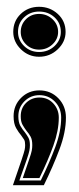

<svg xmlns="http://www.w3.org/2000/svg" viewBox="-20 -406 232 565"><path d="M18 139Q36 87 43.5 64.5Q51 42 52.5 35Q54 28 54 21Q54 10 51 5Q48 0 42 -8Q35 -16 27.5 -29Q20 -42 20 -64Q20 -96 42 -118Q64 -140 96 -140Q129 -140 151.5 -117Q174 -94 174 -60Q174 -17 155 33.5Q136 84 109 139ZM37 125H100Q126 72 143 26Q160 -20 160 -60Q160 -88 141.5 -107Q123 -126 96 -126Q70 -126 52 -108Q34 -90 34 -64Q34 -46 40 -35.5Q46 -25 53 -17Q59 -9 63.5 -1Q68 7 68 21Q68 29 66.5 37Q65 45 58.5 64Q52 83 37 125ZM47 118Q60 80 66 62.5Q72 45 73.5 37Q75 29 75 21Q75 5 70 -4Q65 -13 58 -21Q52 -29 46.5 -38.5Q41 -48 41 -64Q41 -88 57 -103.5Q73 -119 96 -119Q121 -119 137 -101.5Q153 -84 153 -60Q153 -22 137 22.5Q121 67 96 118ZM95 -239Q64 -239 41.5 -261Q19 -283 19 -312Q19 -344 41 -365Q63 -386 95 -386Q127 -386 150 -365Q173 -344 173 -312Q173 -283 150 -261Q127 -239 95 -239ZM95 -253Q122 -253 140.5 -270.5Q159 -288 159 -312Q159 -338 140.5 -355Q122 -372 95 -372Q69 -372 51 -355Q33 -338 33 -312Q33 -288 51 -270.5Q69 -253 95 -253ZM95 -260Q72 -260 56.5 -275.5Q41 -291 41 -312Q41 -334 56.5 -349.5Q72 -365 95 -365Q118 -365 134.5 -349.5Q151 -334 151 -312Q151 -291 134.5 -275.5Q118 -260 95 -260Z"/></svg>

Font: Alumni Sans Collegiate One SC
Style: Regular
Weight: 400
Designer: Robert E. Leuschke
Foundry: Robert E. Leuschke
Version: Version 1.100